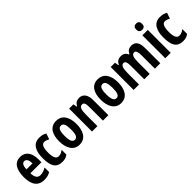

<svg xmlns="http://www.w3.org/2000/svg" viewBox="244 -1993 3235 3235"><g transform="rotate(-45 1862.0 -375.5)"><path d="M231 -555C102 -555 34 -455 34 -270C34 -98 96 10 250 10C304 10 353 -1 397 -28V-138C348 -107 307 -94 259 -94C195 -94 161 -140 160 -237H422V-310C422 -460 354 -555 231 -555ZM230 -455C278 -455 302 -407 302 -330H160C162 -421 190 -455 230 -455Z M681 10C732 10 771 0 811 -31V-145C772 -115 742 -101 699 -101C643 -101 616 -158 616 -270C616 -384 641 -446 695 -446C725 -446 752 -436 788 -416L823 -521C789 -542 751 -556 685 -556C540 -556 485 -437 485 -270C485 -79 539 10 681 10Z M1297 -274C1297 -457 1216 -556 1090 -556C944 -556 882 -440 882 -274C882 -120 946 10 1088 10C1240 10 1297 -123 1297 -274ZM1012 -273C1012 -391 1035 -442 1090 -442C1144 -442 1166 -391 1166 -274C1166 -157 1144 -105 1090 -105C1036 -105 1012 -158 1012 -273Z M1636 -556C1586 -556 1540 -534 1516 -479H1506L1493 -546H1391V0H1520V-264C1520 -394 1539 -442 1595 -442C1638 -442 1651 -402 1651 -325V0H1780V-362C1780 -488 1726 -556 1636 -556Z M2288 -274C2288 -457 2207 -556 2081 -556C1935 -556 1873 -440 1873 -274C1873 -120 1937 10 2079 10C2231 10 2288 -123 2288 -274ZM2003 -273C2003 -391 2026 -442 2081 -442C2135 -442 2157 -391 2157 -274C2157 -157 2135 -105 2081 -105C2027 -105 2003 -158 2003 -273Z M2880 -556C2827 -556 2785 -534 2762 -480H2746C2731 -527 2691 -556 2629 -556C2581 -556 2530 -536 2507 -476H2496L2484 -546H2382V0H2511V-262C2511 -380 2527 -442 2583 -442C2620 -442 2636 -401 2636 -324V0H2765V-278C2765 -389 2784 -442 2837 -442C2873 -442 2889 -398 2889 -323V0H3018V-360C3018 -493 2974 -556 2880 -556Z M3202 -761C3154 -761 3132 -736 3132 -687C3132 -639 3156 -614 3202 -614C3249 -614 3271 -639 3271 -687C3271 -735 3251 -761 3202 -761ZM3266 -546H3137V0H3266Z M3557 10C3608 10 3647 0 3687 -31V-145C3648 -115 3618 -101 3575 -101C3519 -101 3492 -158 3492 -270C3492 -384 3517 -446 3571 -446C3601 -446 3628 -436 3664 -416L3699 -521C3665 -542 3627 -556 3561 -556C3416 -556 3361 -437 3361 -270C3361 -79 3415 10 3557 10Z"/></g></svg>

Font: Noto Sans Tamil ExtraCondensed
Style: Bold
Weight: 700
Width: 2
Designer: Jelle Bosma - Monotype Design Team
Foundry: Monotype Imaging Inc.
Version: Version 2.004